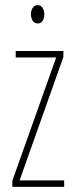

<svg xmlns="http://www.w3.org/2000/svg" viewBox="-20 -725 291 745"><path d="M28 0V-24L198 -502H41V-527H226V-504L56 -25H229V0ZM152 -669Q152 -655 145.5 -644.5Q139 -634 127 -634Q113 -634 106.5 -645Q100 -656 100 -670Q100 -683 106.5 -694Q113 -705 127 -705Q139 -705 145.5 -694Q152 -683 152 -669Z"/></svg>

Font: Noto Sans Display Thin Cond
Style: Regular
Weight: 250
Width: 3
Designer: Monotype Design team
Foundry: Monotype Imaging Inc.
Version: Version 1.000